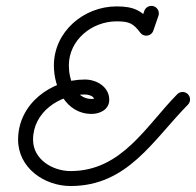

<svg xmlns="http://www.w3.org/2000/svg" viewBox="-20 -597 655 642"><path d="M462.5 -560.5C462.5 -560.5 462.5 -560.5 462.5 -560.5C456.8 -544 451.1 -527.4 445.4 -510.9C440.9 -497.8 447.9 -483.6 460.9 -479.1C474 -474.6 488.2 -481.5 492.7 -494.6C498.4 -511.1 504.1 -527.6 509.8 -544.2C514.3 -557.2 507.4 -571.5 494.3 -576C481.3 -580.5 467 -573.5 462.5 -560.5ZM484.2 -482.8C495.2 -491.1 497.3 -506.8 489 -517.8C455.8 -561.7 427.5 -575.6 369.9 -575.6C260.1 -575.6 160.2 -491.3 160.2 -377.9C160.2 -303.5 200.7 -216.1 286.1 -216.1C314.5 -216.1 345.3 -230.8 345.3 -263.3C345.3 -306.7 303 -331.1 263.9 -331.1C150.6 -331.1 40.5 -249.9 40.5 -130C40.5 -35.7 128 25 216 25C407.2 25 491.6 -128.7 608.3 -246.9C618 -256.8 617.9 -272.6 608 -282.3C598.2 -292 582.4 -291.9 572.7 -282C467.7 -175.6 387.4 -25 216 -25C155.9 -25 90.5 -63.9 90.5 -130C90.5 -222 178.3 -281.1 263.9 -281.1C273.7 -281.1 295.3 -276.5 295.3 -263.3C295.3 -261.6 296.2 -266.8 297.4 -268.1C297.8 -268.5 295 -267.2 294.4 -267.1C291.7 -266.4 288.9 -266.1 286.1 -266.1C230.9 -266.1 210.2 -332.7 210.2 -377.9C210.2 -463.7 287.6 -525.6 369.9 -525.6C412.9 -525.6 425.9 -518.3 449.1 -487.7C457.5 -476.6 473.2 -474.5 484.2 -482.8Z"/></svg>

Font: FRB American Cursive Guidelines Arrows Semibold
Style: Italic
Weight: 600
Italic angle: -25°
Version: Version 2.0;Modular Font Editor K font №1